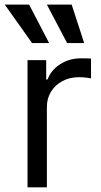

<svg xmlns="http://www.w3.org/2000/svg" viewBox="-41 -804 433 824"><path d="M77.1 0V-545.9H157.2V-462.9H163.1Q178.2 -503.4 217.5 -528.6Q256.8 -553.7 305.7 -553.7Q314.9 -553.7 328.6 -553.5Q342.3 -553.2 349.6 -552.7V-467.8Q345.2 -468.8 330.1 -470.7Q314.9 -472.7 297.9 -472.7Q258.3 -472.7 227.1 -456.1Q195.8 -439.5 178 -410.6Q160.2 -381.8 160.2 -344.7V0ZM96.7 -619.1 -20.5 -784.2H84L169.9 -619.1ZM247.1 -619.1 160.2 -784.2H266.6L320.3 -619.1Z"/></svg>

Font: Inter V
Style: 
Weight: 400
Designer: Rasmus Andersson
Foundry: rsms
Version: Version 4.000;git-a3f224843